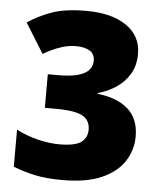

<svg xmlns="http://www.w3.org/2000/svg" viewBox="-53 -770 691 826"><g transform="rotate(5 293.0 -357.0)"><path d="M247 10Q178 10 129 -0.5Q80 -11 34 -29V-189Q81 -165 130 -153.5Q179 -142 219 -142Q290 -142 315.5 -162Q341 -182 341 -216Q341 -240 328.5 -257.5Q316 -275 283.5 -284Q251 -293 189 -293H145V-438H190Q245 -438 277 -447.5Q309 -457 323 -474Q337 -491 337 -513Q337 -542 315 -555.5Q293 -569 257 -569Q225 -569 196.5 -560Q168 -551 147 -540.5Q126 -530 115 -523L35 -652Q79 -682 136.5 -703Q194 -724 287 -724Q397 -724 460.5 -680Q524 -636 524 -559Q524 -508 502 -471.5Q480 -435 444.5 -411.5Q409 -388 366 -376V-373Q452 -363 498.5 -321.5Q545 -280 545 -204Q545 -146 513.5 -97Q482 -48 416.5 -19Q351 10 247 10Z"/></g></svg>

Font: Noto Sans Symbols Black
Style: Regular
Weight: 900
Version: Version 2.002